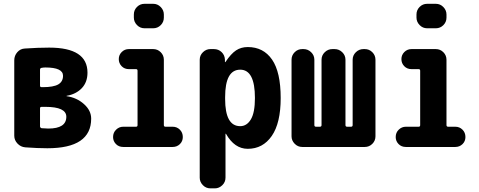

<svg xmlns="http://www.w3.org/2000/svg" viewBox="-20 -780 2540 1019"><path d="M236.3 -97.7Q332 -97.7 332 -160.2Q332 -212.9 220.7 -212.9H201.2Q192.4 -212.9 192.4 -205.1V-110.4Q192.4 -102.5 200.2 -99.6Q222.7 -97.7 236.3 -97.7ZM192.4 -410.2V-325.2Q192.4 -317.4 201.2 -317.4H207Q263.7 -317.4 289.1 -332Q314.5 -346.7 314.5 -377.9Q314.5 -421.9 220.7 -421.9Q211.9 -421.9 200.2 -419.9Q192.4 -418 192.4 -410.2ZM334 -269.5Q387.7 -261.7 425.8 -227.5Q463.9 -193.4 463.9 -150.4Q463.9 6.8 231.4 6.8Q179.7 6.8 114.3 2Q89.8 0 72.8 -18.1Q55.7 -36.1 55.7 -59.6V-460Q55.7 -484.4 71.8 -502.9Q87.9 -521.5 112.3 -522.5Q182.6 -527.3 241.2 -527.3Q444.3 -527.3 444.3 -394.5Q444.3 -343.8 414.1 -312Q383.8 -280.3 334 -271.5Q333 -271.5 333 -269.5Z M747.1 -759.8H793Q816.4 -759.8 833 -742.7Q849.6 -725.6 849.6 -703.1V-686.5Q849.6 -663.1 833 -646.5Q816.4 -629.9 793 -629.9H747.1Q723.6 -629.9 707 -647Q690.4 -664.1 690.4 -686.5V-703.1Q690.4 -726.6 707 -743.2Q723.6 -759.8 747.1 -759.8ZM896.5 -107.4Q918.9 -107.4 934.6 -91.8Q950.2 -76.2 950.2 -52.7Q950.2 -30.3 934.6 -15.1Q918.9 0 896.5 0H633.8Q610.4 0 595.2 -15.6Q580.1 -31.2 580.1 -52.7Q580.1 -76.2 596.2 -91.8Q612.3 -107.4 633.8 -107.4H702.1Q710 -107.4 710 -116.2V-404.3Q710 -413.1 702.1 -413.1H664.1Q640.6 -413.1 625.5 -428.7Q610.4 -444.3 610.4 -466.3Q610.4 -488.3 626 -503.9Q641.6 -519.5 664.1 -519.5H793Q816.4 -519.5 833 -502.9Q849.6 -486.3 849.6 -462.9V-116.2Q849.6 -107.4 858.4 -107.4Z M1254.9 -110.4Q1290 -110.4 1311.5 -146.5Q1333 -182.6 1333 -259.8Q1333 -410.2 1254.9 -410.2Q1174.8 -410.2 1174.8 -264.6V-254.9Q1174.8 -110.4 1254.9 -110.4ZM1294.9 -530.3Q1377.9 -530.3 1423.8 -463.9Q1469.7 -397.5 1469.7 -259.8Q1469.7 -127 1422.4 -58.6Q1375 9.8 1294.9 9.8Q1224.6 9.8 1179.7 -69.3Q1179.7 -70.3 1177.7 -70.3Q1176.8 -70.3 1176.8 -69.3V163.1Q1176.8 186.5 1159.7 203.1Q1142.6 219.7 1120.1 219.7H1096.7Q1073.2 219.7 1056.6 202.6Q1040 185.5 1040 163.1V-462.9Q1040 -486.3 1057.1 -502.9Q1074.2 -519.5 1096.7 -519.5H1115.2Q1139.6 -519.5 1156.2 -503.4Q1172.9 -487.3 1173.8 -462.9V-451.2Q1173.8 -450.2 1174.8 -450.2Q1176.8 -450.2 1176.8 -451.2Q1206.1 -495.1 1232.9 -512.7Q1259.8 -530.3 1294.9 -530.3Z M1916 -519.5Q1939.5 -519.5 1956.1 -502.9Q1972.7 -486.3 1972.7 -462.9V-56.6Q1972.7 -33.2 1956.1 -16.6Q1939.5 0 1916 0H1584Q1560.5 0 1543.9 -17.1Q1527.3 -34.2 1527.3 -56.6V-462.9Q1527.3 -486.3 1543.9 -502.9Q1560.5 -519.5 1584 -519.5H1590.8Q1614.3 -519.5 1631.3 -502.9Q1648.4 -486.3 1648.4 -462.9V-116.2Q1648.4 -107.4 1657.2 -107.4H1677.7Q1686.5 -107.4 1686.5 -116.2V-462.9Q1686.5 -486.3 1703.6 -502.9Q1720.7 -519.5 1744.1 -519.5H1755.9Q1779.3 -519.5 1796.4 -502.9Q1813.5 -486.3 1813.5 -462.9V-116.2Q1813.5 -107.4 1822.3 -107.4H1842.8Q1851.6 -107.4 1851.6 -116.2V-462.9Q1851.6 -486.3 1868.7 -502.9Q1885.7 -519.5 1909.2 -519.5Z M2247.1 -759.8H2293Q2316.4 -759.8 2333 -742.7Q2349.6 -725.6 2349.6 -703.1V-686.5Q2349.6 -663.1 2333 -646.5Q2316.4 -629.9 2293 -629.9H2247.1Q2223.6 -629.9 2207 -647Q2190.4 -664.1 2190.4 -686.5V-703.1Q2190.4 -726.6 2207 -743.2Q2223.6 -759.8 2247.1 -759.8ZM2396.5 -107.4Q2418.9 -107.4 2434.6 -91.8Q2450.2 -76.2 2450.2 -52.7Q2450.2 -30.3 2434.6 -15.1Q2418.9 0 2396.5 0H2133.8Q2110.4 0 2095.2 -15.6Q2080.1 -31.2 2080.1 -52.7Q2080.1 -76.2 2096.2 -91.8Q2112.3 -107.4 2133.8 -107.4H2202.1Q2210 -107.4 2210 -116.2V-404.3Q2210 -413.1 2202.1 -413.1H2164.1Q2140.6 -413.1 2125.5 -428.7Q2110.4 -444.3 2110.4 -466.3Q2110.4 -488.3 2126 -503.9Q2141.6 -519.5 2164.1 -519.5H2293Q2316.4 -519.5 2333 -502.9Q2349.6 -486.3 2349.6 -462.9V-116.2Q2349.6 -107.4 2358.4 -107.4Z"/></svg>

Font: Rounded Mgen+ 1m bold
Style: Bold
Weight: 700
Designer: [Source Han Sans]
Ryoko NISHIZUKA  (kana & ideographs); Paul D. Hunt (Latin, Greek & Cyrillic); Wenlong ZHANG  (bopomofo
Version: Version 1.059.20150602